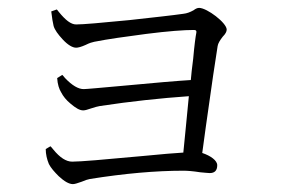

<svg xmlns="http://www.w3.org/2000/svg" viewBox="-20 -493 712 487"><path d="M165 -26C169 -26 176 -28 187 -32C196 -36 203 -38 208 -39C296 -53 375 -60 445 -60C455 -60 469 -59 488 -56C500 -55 508 -54 512 -54C525 -54 531 -61 531 -74C531 -86 514 -98 493 -105C495 -118 498 -140 502 -171C517 -278 527 -346 532 -376C533 -383 538 -391 545 -400C552 -407 555 -413 555 -418C555 -435 505 -473 485 -473C481 -473 476 -471 471 -467C462 -462 454 -459 445 -458C417 -454 371 -449 308 -442C236 -435 191 -431 173 -431C160 -431 146 -442 129 -463C127 -466 125 -468 124 -469L110 -464C112 -447 114 -435 116 -427C119 -417 127 -406 139 -393C152 -379 164 -372 173 -372C178 -372 186 -374 197 -379C207 -384 214 -386 219 -387C254 -394 298 -400 351 -407C406 -414 447 -417 472 -417C477 -417 479 -415 478 -410C476 -400 473 -378 470 -344C467 -321 465 -303 464 -290C431 -288 372 -283 287 -275C231 -270 199 -267 192 -267C179 -267 163 -276 145 -295C142 -299 139 -302 138 -303L125 -295C126 -279 130 -267 135 -259C140 -249 148 -239 159 -230C172 -219 182 -213 191 -213C196 -213 202 -215 211 -218C220 -221 227 -223 233 -224C312 -236 388 -244 459 -249C452 -180 448 -132 445 -106C426 -105 391 -102 339 -97C242 -88 184 -83 163 -83C148 -83 132 -93 115 -114C112 -118 109 -121 108 -122L96 -115C96 -102 99 -89 104 -77C109 -67 118 -57 129 -46C143 -33 155 -26 165 -26Z"/></svg>

Font: AllPunType Light
Style: Regular
Weight: 300
Version: 1.0